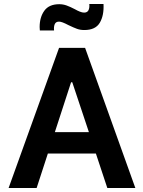

<svg xmlns="http://www.w3.org/2000/svg" viewBox="-20 -939 715 959"><path d="M459 -172H219L163 0H23L275 -700H405L656 0H516ZM424 -279 341 -528H335L254 -279ZM178 -804Q178 -853 201.5 -885.5Q225 -918 276 -918Q295 -918 313 -911.5Q331 -905 354 -893Q366 -886 378.5 -881Q391 -876 400 -876Q416 -876 422 -888Q428 -900 426 -919H497Q500 -862 478.5 -825.5Q457 -789 401 -789Q381 -789 364.5 -795Q348 -801 321 -814Q289 -831 275 -831Q259 -831 253.5 -818.5Q248 -806 250 -787H179Z"/></svg>

Font: Be Vietnam
Style: Bold
Weight: 700
Designer: Gabriel Lam
Foundry: TypeRant
Version: Version 4.000